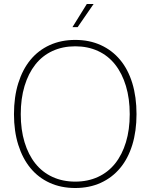

<svg xmlns="http://www.w3.org/2000/svg" viewBox="-20 -926 754 962"><path d="M357 16Q286 16 229 -10Q172 -36 132.5 -84Q93 -132 71.5 -200.5Q50 -269 50 -354Q50 -440 71.5 -509Q93 -578 132.5 -626Q172 -674 229 -700Q286 -726 357 -726Q428 -726 485 -700Q542 -674 582 -626Q622 -578 643 -509Q664 -440 664 -354Q664 -269 643 -200.5Q622 -132 582 -84Q542 -36 485 -10Q428 16 357 16ZM357 -16Q420 -16 471 -39.5Q522 -63 557 -107Q592 -151 611 -213.5Q630 -276 630 -354Q630 -432 611 -495Q592 -558 557 -602.5Q522 -647 471 -670.5Q420 -694 357 -694Q294 -694 243 -670.5Q192 -647 157 -602.5Q122 -558 103 -495Q84 -432 84 -354Q84 -276 103 -213.5Q122 -151 157 -107Q192 -63 243 -39.5Q294 -16 357 -16ZM343 -790 415 -906H449L369 -790Z"/></svg>

Font: Geist Thin
Style: Regular
Weight: 400
Designer: Basement.studio, Andrés Briganti, Mateo Zaragoza
Foundry: Basement.studio, Vercel, Andrés Briganti, Guido Ferreyra, Mateo Zaragoza
Version: Version 1.401